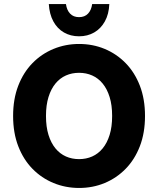

<svg xmlns="http://www.w3.org/2000/svg" viewBox="-20 -920 784 952"><path d="M45 -345Q45 -429 70.5 -495Q96 -561 141 -607Q186 -653 245.5 -677.5Q305 -702 372 -702Q440 -702 499 -677.5Q558 -653 603 -607Q648 -561 673.5 -495Q699 -429 699 -345Q699 -261 673.5 -195Q648 -129 603 -83Q558 -37 499 -12.5Q440 12 372.5 12Q305 12 245.5 -12.5Q186 -37 141 -83Q96 -129 70.5 -195Q45 -261 45 -345ZM208 -345Q208 -291 220.5 -251Q232.9 -211 255 -184.2Q277.1 -157.4 306.9 -144.2Q336.6 -131 372 -131Q407.4 -131 437.1 -144.2Q466.9 -157.4 489 -184.2Q511.1 -211 523.5 -251Q536 -291 536 -345Q536 -399 523.5 -439Q511.1 -479 489 -505.8Q466.9 -532.6 437.1 -545.8Q407.4 -559 372 -559Q336.6 -559 306.9 -545.8Q277.1 -532.6 255 -505.8Q232.9 -479 220.5 -439Q208 -399 208 -345ZM222 -900H307Q311 -870 327.5 -852.5Q344 -835 372 -835Q400 -835 416.5 -852.5Q433 -870 437 -900H522Q520 -850 500 -814Q480 -778 447 -759Q414 -740 372 -740Q330 -740 297 -759Q264 -778 244.5 -814Q225 -850 222 -900Z"/></svg>

Font: Radio Canada
Style: Regular
Weight: 400
Designer: Charles Daoud, Etienne Aubert Bonn, Alexandre Saumier Demers, Jacques Le Bailly
Foundry: Radio-Canada
Version: Version 2.104;gftools[0.9.28.dev5+ged2979d]